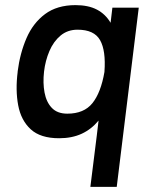

<svg xmlns="http://www.w3.org/2000/svg" viewBox="-20 -530 587 750"><path d="M333 200 358 0 365 -59Q337 -25 299 -7.5Q261 10 211 10Q138 10 100 -25Q62 -60 51 -119Q40 -178 49 -249V-250V-251Q58 -322 83.5 -381Q109 -440 156 -475Q203 -510 275 -510Q325 -510 358.5 -492.5Q392 -475 412 -441L419 -500H522L436 200ZM283 -414Q244 -414 216.5 -391Q189 -368 173 -330.5Q157 -293 152 -250Q147 -206 154 -168.5Q161 -131 182.5 -108.5Q204 -86 243 -86Q308 -86 341 -127Q374 -168 388 -249V-250Q394 -332 371 -373Q348 -414 283 -414Z"/></svg>

Font: Haskoy SemiBold
Style: Italic
Weight: 600
Designer: Ertekin Erdin
Foundry: Ertekin Erdin
Version: Version 2.000; ttfautohint (v1.8.4.7-5d5b)